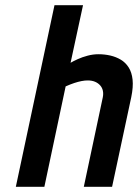

<svg xmlns="http://www.w3.org/2000/svg" viewBox="-20 -720 532 740"><path d="M252 -478 300 -700H190L41 0H151L233 -387Q251 -395 266 -400Q281 -405 294 -407.5Q307 -410 318 -410Q334 -410 346 -405Q358 -400 366 -391Q374 -382 376.5 -370Q379 -358 376 -344L303 0H412L486 -346Q494 -385 491 -413Q488 -441 476 -460Q464 -479 445.5 -490Q427 -501 405 -506Q383 -511 359 -511Q339 -511 318 -505.5Q297 -500 279.5 -492Q262 -484 252 -478Z"/></svg>

Font: Advent Pro
Style: Bold Italic
Weight: 700
Italic angle: -12°
Designer: VivaRado, Andreas Kalpakidis
Foundry: VivaRado, Andreas Kalpakidis
Version: Version 3.000